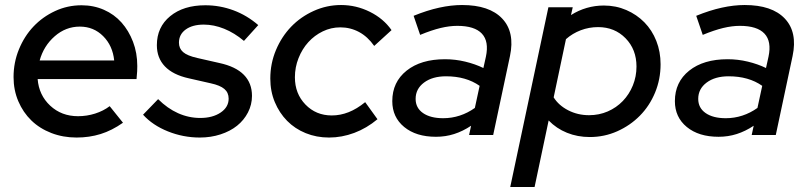

<svg xmlns="http://www.w3.org/2000/svg" viewBox="-20 -538 3218 765"><path d="M470 -49Q426 -18 381 -4Q336 10 285 10Q231 10 184.5 -8Q138 -26 105 -58Q72 -90 53 -134.5Q34 -179 34 -231Q34 -289 55.5 -341.5Q77 -394 113.5 -432.5Q150 -471 199.5 -494Q249 -517 305 -517Q353 -517 394 -499Q435 -481 464 -448.5Q493 -416 510 -371.5Q527 -327 527 -275Q527 -265 526.5 -254Q526 -243 524 -223H130Q135 -159 180 -117Q225 -75 291 -75Q326 -75 359 -85.5Q392 -96 417 -115ZM298 -432Q242 -432 198 -393.5Q154 -355 138 -297H435Q429 -356 391 -394Q353 -432 298 -432Z M550 -81 610 -143Q647 -106 689.5 -87Q732 -68 778 -68Q827 -68 859 -89.5Q891 -111 891 -145Q891 -169 874 -183.5Q857 -198 820 -206L732 -226Q669 -240 637 -273.5Q605 -307 605 -358Q605 -430 658 -473.5Q711 -517 798 -517Q856 -517 910 -497Q964 -477 1009 -438L952 -375Q914 -407 873 -423.5Q832 -440 792 -440Q747 -440 720 -420.5Q693 -401 693 -368Q693 -345 709.5 -330.5Q726 -316 766 -307L854 -287Q919 -273 951.5 -240Q984 -207 984 -156Q984 -121 968 -90Q952 -59 924.5 -37Q897 -15 858.5 -2.5Q820 10 776 10Q710 10 649 -14.5Q588 -39 550 -81Z M1302 -78Q1336 -78 1369 -91Q1402 -104 1435 -131L1484 -63Q1441 -27 1391.5 -8.5Q1342 10 1291 10Q1241 10 1198 -7.5Q1155 -25 1124 -56.5Q1093 -88 1075 -131Q1057 -174 1057 -225Q1057 -285 1079.5 -338.5Q1102 -392 1140 -431.5Q1178 -471 1230 -494.5Q1282 -518 1339 -518Q1399 -518 1453.5 -491Q1508 -464 1540 -418L1471 -355Q1445 -392 1410.5 -410.5Q1376 -429 1336 -429Q1299 -429 1266 -413Q1233 -397 1208.5 -370Q1184 -343 1169.5 -306.5Q1155 -270 1155 -230Q1155 -165 1197 -121.5Q1239 -78 1302 -78Z M1717 7Q1638 7 1590.5 -32Q1543 -71 1543 -135Q1543 -211 1600 -256.5Q1657 -302 1753 -302Q1794 -302 1833.5 -292.5Q1873 -283 1906 -267L1916 -312Q1929 -373 1900 -404Q1871 -435 1802 -435Q1771 -435 1735.5 -426.5Q1700 -418 1654 -399L1628 -475Q1682 -497 1730 -507.5Q1778 -518 1821 -518Q1930 -518 1981 -464Q2032 -410 2012 -315L1945 0H1849L1857 -37Q1824 -15 1789.5 -4Q1755 7 1717 7ZM1636 -144Q1636 -108 1665.5 -87.5Q1695 -67 1746 -67Q1780 -67 1812 -77.5Q1844 -88 1872 -108L1891 -196Q1864 -215 1830.5 -224.5Q1797 -234 1757 -234Q1703 -234 1669.5 -209Q1636 -184 1636 -144Z M2013 207 2165 -509H2262L2255 -478Q2285 -497 2318 -506.5Q2351 -516 2386 -516Q2434 -516 2475.5 -498Q2517 -480 2547.5 -449Q2578 -418 2595 -375Q2612 -332 2612 -282Q2612 -222 2590 -169Q2568 -116 2529.5 -77Q2491 -38 2439.5 -15Q2388 8 2330 8Q2281 8 2239 -9Q2197 -26 2166 -58L2110 207ZM2363 -430Q2327 -430 2294 -417.5Q2261 -405 2235 -382L2186 -150Q2206 -118 2244 -98.5Q2282 -79 2327 -79Q2367 -79 2401.5 -94Q2436 -109 2461.5 -135.5Q2487 -162 2501.5 -197.5Q2516 -233 2516 -273Q2516 -341 2472.5 -385.5Q2429 -430 2363 -430Z M2843 7Q2764 7 2716.5 -32Q2669 -71 2669 -135Q2669 -211 2726 -256.5Q2783 -302 2879 -302Q2920 -302 2959.5 -292.5Q2999 -283 3032 -267L3042 -312Q3055 -373 3026 -404Q2997 -435 2928 -435Q2897 -435 2861.5 -426.5Q2826 -418 2780 -399L2754 -475Q2808 -497 2856 -507.5Q2904 -518 2947 -518Q3056 -518 3107 -464Q3158 -410 3138 -315L3071 0H2975L2983 -37Q2950 -15 2915.5 -4Q2881 7 2843 7ZM2762 -144Q2762 -108 2791.5 -87.5Q2821 -67 2872 -67Q2906 -67 2938 -77.5Q2970 -88 2998 -108L3017 -196Q2990 -215 2956.5 -224.5Q2923 -234 2883 -234Q2829 -234 2795.5 -209Q2762 -184 2762 -144Z"/></svg>

Font: Red Hat Display Medium
Style: Italic
Weight: 500
Italic angle: -12°
Designer: Pentagram / MCKL
Foundry: Pentagram / MCKL
Version: Version 1.003; Red Hat Display Medium Italic